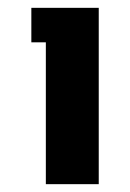

<svg xmlns="http://www.w3.org/2000/svg" viewBox="-20 -763 332 490"><path d="M60 -743H232V-293H97V-655H60Z"/></svg>

Font: Aneo
Style: Bold
Weight: 700
Designer: Anastasios Pappas
Foundry: Anastasios Pappas
Version: Version 1.000